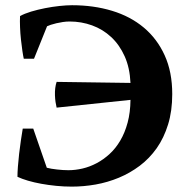

<svg xmlns="http://www.w3.org/2000/svg" viewBox="-20 -693 718 725"><path d="M193.8 -286.6Q191.4 -296.4 189.7 -307.9Q188 -319.3 187.5 -333Q186.5 -361.8 193.8 -383.8L472.7 -379.9Q470.2 -437 450.7 -480.5Q431.2 -523.9 399.7 -553.2Q368.2 -582.5 327.6 -597.2Q287.1 -611.8 243.2 -611.8Q230.5 -611.8 217.5 -609.9Q204.6 -607.9 192.9 -605.2Q181.2 -602.5 171.9 -599.4Q162.6 -596.2 157.7 -593.8L108.4 -471.2H69.8Q67.4 -481.4 64.5 -501Q61.5 -520.5 59.1 -543.7Q56.6 -566.9 55.7 -590.3Q54.7 -613.8 55.7 -632.3Q72.3 -641.6 97.4 -649.2Q122.6 -656.7 149.9 -662.1Q177.2 -667.5 204.3 -670.4Q231.4 -673.3 252 -673.3Q333.5 -673.3 402.8 -652.3Q472.2 -631.3 522.7 -589.1Q573.2 -546.9 601.8 -484.1Q630.4 -421.4 630.4 -337.9Q630.4 -273.9 614.7 -223.1Q599.1 -172.4 571.8 -133.5Q544.4 -94.7 507.8 -67.1Q471.2 -39.6 429 -22Q386.7 -4.4 341.3 3.7Q295.9 11.7 251 11.7Q221.7 11.7 192.4 8.8Q163.1 5.9 136 1Q108.9 -3.9 85.7 -10.7Q62.5 -17.6 45.9 -25.4Q45.9 -41 47.6 -64Q49.3 -86.9 52.2 -112.1Q55.2 -137.2 58.8 -162.4Q62.5 -187.5 65.9 -207.5H105.5L156.7 -59.6Q164.1 -57.6 174.1 -55.9Q184.1 -54.2 195.1 -53Q206.1 -51.8 217.3 -51Q228.5 -50.3 238.3 -50.3Q264.2 -50.3 291.5 -56.6Q318.8 -63 344.7 -76.7Q370.6 -90.3 393.8 -111.6Q417 -132.8 434.3 -162.4Q451.7 -191.9 461.9 -230Q472.2 -268.1 472.7 -315.9Z"/></svg>

Font: PT Astra Serif
Style: Bold
Weight: 700
Designer: A.Korolkova, I. Chaeva
Foundry: ParaType Ltd
Version: Version 1.002